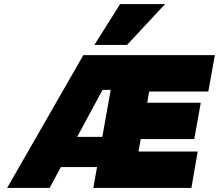

<svg xmlns="http://www.w3.org/2000/svg" viewBox="-20 -920 1072 940"><path d="M788 -900 602 -700H442L568 -900ZM1032 -650 1000 -472H710L701 -417H963L931 -239H669L658 -178H948L917 0H437L455 -102H278L223 0H15L388 -650ZM358 -250H481L522 -480H482Z"/></svg>

Font: Overused Grotesk Black
Style: Italic
Weight: 900
Italic angle: -10°
Version: Version 0.003